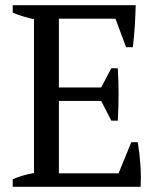

<svg xmlns="http://www.w3.org/2000/svg" viewBox="-20 -720 622 740"><path d="M503 -700Q502 -660 499.5 -619.5Q497 -579 492 -538H466L425 -648H207V-383H370L409 -457H434Q437 -407 437 -356.5Q437 -306 434 -255H409L370 -331H207V-52H437L486 -172H511Q518 -130 521 -87Q523 -61 523 -35Q523 -18 522 0H29V-29Q64 -45 111 -53V-646Q91 -650 70 -656.5Q49 -663 29 -671V-700Z"/></svg>

Font: PTSerif
Style: Regular
Weight: 400
Designer: A.Korolkova, O.Umpeleva, V.Yefimov
Foundry: ParaType Ltd
Version: Version 1.000W OFL; ttfautohint (v1.2) -l 8 -r 50 -G 200 -x 